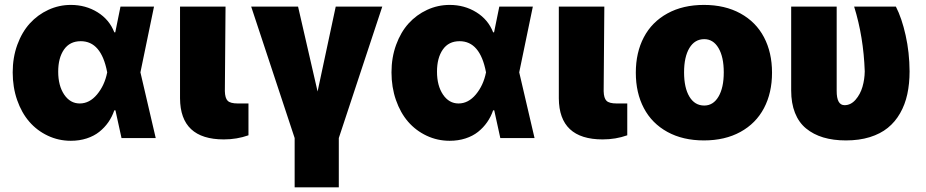

<svg xmlns="http://www.w3.org/2000/svg" viewBox="-20 -573 3845 797"><path d="M274.1 11.4Q223 11.4 178.3 -9.8Q133.5 -30.9 101.6 -67.8Q69.6 -104.8 51.1 -157.8Q32.7 -210.9 32.7 -272.7Q32.7 -334.2 51.8 -386.9Q71 -439.6 103.7 -475.7Q136.4 -511.7 180.6 -532.1Q224.8 -552.6 274.1 -552.6Q335.6 -552.6 384.8 -522.2Q433.9 -491.8 454.5 -438.9H458.5L480.1 -545.5H619.3L562.9 -272.7L626.4 0H484.4L459.2 -115.1H454.5Q445.3 -88.1 429.7 -65.7Q414.1 -43.3 392 -25.7Q370 -8.2 339.8 1.6Q309.7 11.4 274.1 11.4ZM425.1 -272.7 424.7 -274.1Q400.2 -402 315.3 -402Q269.9 -402 245.7 -367.4Q221.6 -332.7 221.6 -275.6Q221.6 -217.3 246.4 -180.4Q271.3 -143.5 311.1 -143.5Q351.6 -143.5 382.8 -180.9Q414.1 -218.4 424.7 -271.3Z M727.3 -545.5H916.2L913.4 -194.6Q914.1 -165.5 925.2 -154.5Q936.4 -143.5 967.3 -143.5H1011.4V-11.4Q963.4 5.7 909.1 5.7Q728.3 5.7 727.3 -164.8Z M1022.7 -545.5H1217.3L1298.3 -193.2L1373.6 -545.5H1566.8L1386.4 0V204.5H1203.1V0Z M1846.6 11.4Q1795.5 11.4 1750.7 -9.8Q1706 -30.9 1674 -67.8Q1642 -104.8 1623.6 -157.8Q1605.1 -210.9 1605.1 -272.7Q1605.1 -334.2 1624.3 -386.9Q1643.5 -439.6 1676.1 -475.7Q1708.8 -511.7 1753 -532.1Q1797.2 -552.6 1846.6 -552.6Q1908 -552.6 1957.2 -522.2Q2006.4 -491.8 2027 -438.9H2030.9L2052.6 -545.5H2191.8L2135.3 -272.7L2198.9 0H2056.8L2031.6 -115.1H2027Q2017.8 -88.1 2002.1 -65.7Q1986.5 -43.3 1964.5 -25.7Q1942.5 -8.2 1912.3 1.6Q1882.1 11.4 1846.6 11.4ZM1997.5 -272.7 1997.2 -274.1Q1972.7 -402 1887.8 -402Q1842.3 -402 1818.2 -367.4Q1794 -332.7 1794 -275.6Q1794 -217.3 1818.9 -180.4Q1843.8 -143.5 1883.5 -143.5Q1924 -143.5 1955.3 -180.9Q1986.5 -218.4 1997.2 -271.3Z M2299.7 -545.5H2488.6L2485.8 -194.6Q2486.5 -165.5 2497.7 -154.5Q2508.9 -143.5 2539.8 -143.5H2583.8V-11.4Q2535.9 5.7 2481.5 5.7Q2300.8 5.7 2299.7 -164.8Z M3053.6 -25.4Q2989.3 9.9 2902 9.9Q2814.6 9.9 2750.4 -25.4Q2686.1 -60.7 2652.7 -124.1Q2619.3 -187.5 2619.3 -271.3Q2619.3 -355.1 2652.7 -418.5Q2686.1 -481.9 2750.4 -517.2Q2814.6 -552.6 2902 -552.6Q2989.3 -552.6 3053.6 -517.2Q3117.9 -481.9 3151.3 -418.5Q3184.7 -355.1 3184.7 -271.3Q3184.7 -187.5 3151.3 -124.1Q3117.9 -60.7 3053.6 -25.4ZM2903.4 -134.9Q2940.7 -134.9 2962.5 -171.9Q2984.4 -208.8 2984.4 -272.7Q2984.4 -336.6 2962.5 -373.6Q2940.7 -410.5 2903.4 -410.5Q2864 -410.5 2841.8 -373.8Q2819.6 -337 2819.6 -272.7Q2819.6 -208.5 2841.8 -171.7Q2864 -134.9 2903.4 -134.9Z M3264.2 -545.5H3453.1V-196Q3452.8 -136.4 3485.8 -136.4Q3511.7 -136.4 3531.4 -158.9Q3551.1 -181.5 3560.2 -212.7Q3569.2 -244 3569.6 -277Q3564.6 -420.1 3525.6 -545.5H3698.9Q3723.4 -497.9 3739.3 -426.5Q3755.3 -355.1 3755.7 -277Q3755.7 -225.5 3746.3 -182.2Q3736.9 -138.8 3716.4 -103Q3696 -67.1 3665.3 -42.3Q3634.6 -17.4 3590.6 -3.7Q3546.5 9.9 3491.5 9.9Q3438.9 9.9 3397.5 -2.5Q3356.2 -14.9 3326 -39.8Q3295.8 -64.6 3280 -104.6Q3264.2 -144.5 3264.2 -197.4Z"/></svg>

Font: Karasuma Gothic
Style: Black
Weight: 900
Designer: Rasmus Andersson / Ryoko Nishizuka
Foundry: Genbu
Version: Version 1.00